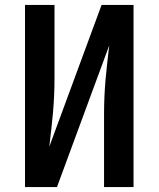

<svg xmlns="http://www.w3.org/2000/svg" viewBox="-20 -755 640 775"><path d="M81 0V-735H200V-441Q200 -406 198.5 -371Q197 -336 194 -301.5Q191 -267 187 -232.5Q183 -198 179 -163L390 -735H519V0H400V-294Q400 -329 401.5 -364Q403 -399 406 -433.5Q409 -468 413 -502.5Q417 -537 421 -572L210 0Z"/></svg>

Font: Iosevka Fixed Extended
Style: Bold
Weight: 700
Width: 7
Monospace: yes
Designer: Belleve Invis
Foundry: Belleve Invis
Version: Version 24.1.1; ttfautohint (v1.8.4)